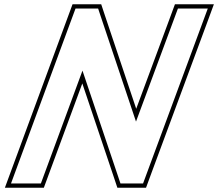

<svg xmlns="http://www.w3.org/2000/svg" viewBox="-20 -810 1023 900"><path d="M197.4 -20 171.6 50H31.6L57.4 -20L308.1 -700L334 -770H440L449.9 -740L617.5 -240L788.1 -700L814 -770H954L928.1 -700L676.4 -20L650.6 50H544.6L534.6 20L366.6 -479ZM185.5 70 365.8 -418.9 515.6 26.3 530.1 70H664.5L695.1 -13.1L946.9 -693.1L982.6 -790H800L769.4 -707L618.5 -300.1L468.9 -746.3L454.4 -790H320L2.9 70Z"/></svg>

Font: Nordica Plus
Style: NordicaClassicRgOblOl
Weight: 500
Version: Version 1.01